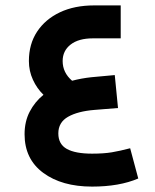

<svg xmlns="http://www.w3.org/2000/svg" viewBox="-20 -681 573 711"><path d="M405 -403 417 -281 330 -274Q268 -269 232 -248.5Q196 -228 196 -187Q196 -147 227.5 -129.5Q259 -112 321 -112Q364 -112 394 -117Q424 -122 462 -132L492 -20Q422 10 321 10Q209 10 140 -41Q71 -92 71 -184Q71 -231 90 -267.5Q109 -304 141 -330Q117 -353 102 -385.5Q87 -418 87 -455Q87 -518 117.5 -564Q148 -610 202 -635.5Q256 -661 329 -661H427V-539H324Q271 -539 241.5 -516Q212 -493 212 -455Q212 -412 247 -382Q281 -391 318 -395Z"/></svg>

Font: Readex Pro Medium
Style: Regular
Weight: 500
Designer: Bonnie Shaver-Troup, Thomas Jockin
Foundry: Lexend
Version: Version 1.204; ttfautohint (v1.8.4.7-5d5b)